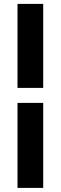

<svg xmlns="http://www.w3.org/2000/svg" viewBox="-20 -730 304 960"><path d="M196 -290.5H67.5V-710.5H196ZM196 209.5H67.5V-215.5H196Z"/></svg>

Font: Anek Tamil Medium
Style: Bold
Weight: 700
Version: Version 1.003